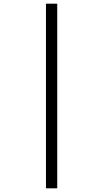

<svg xmlns="http://www.w3.org/2000/svg" viewBox="-20 -780 559 1040"><path d="M229 240V-760H290V240Z"/></svg>

Font: Noto Serif Bengali SemiCondensed SemiBold
Style: Regular
Weight: 600
Width: 4
Designer: Juan Bruce, Universal Thirst, Indian Type Foundry and the Monotype Design Team.
Foundry: Monotype Imaging Inc.
Version: Version 2.003; ttfautohint (v1.8.4.7-5d5b)